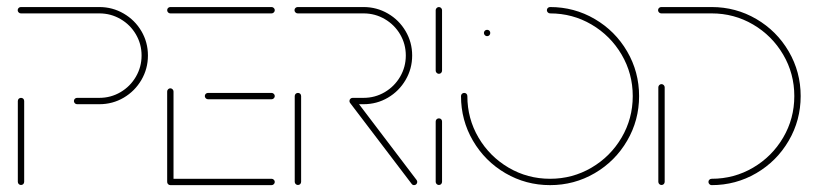

<svg xmlns="http://www.w3.org/2000/svg" viewBox="-20 -539 2375 559"><path d="M41.1 -0.4Q37.4 -0.4 34.6 -3.1Q31.9 -5.9 31.9 -9.6V-244.8Q31.9 -248.9 34.6 -251.5Q37.4 -254.1 41.1 -254.1Q45.2 -254.1 47.8 -251.5Q50.4 -248.9 50.4 -244.8V-9.6Q50.4 -5.9 47.8 -3.1Q45.2 -0.4 41.1 -0.4ZM195.2 -244.8Q195.2 -248.9 198 -251.5Q200.7 -254.1 204.4 -254.1H269.3Q302.6 -254.1 330.9 -270.7Q359.3 -287.4 375.7 -315.7Q392.2 -344.1 392.2 -377.4Q392.2 -410.7 375.7 -438.9Q359.3 -467 330.9 -483.5Q302.6 -500 269.3 -500H40.7Q37 -500 34.3 -502.8Q31.5 -505.6 31.5 -509.3Q31.5 -513.3 34.3 -515.9Q37 -518.5 40.7 -518.5H269.3Q307.4 -518.5 340 -499.6Q372.6 -480.7 391.7 -448.3Q410.7 -415.9 410.7 -377.4Q410.7 -338.9 391.7 -306.3Q372.6 -273.7 340.2 -254.6Q307.8 -235.6 269.3 -235.6H204.4Q200.7 -235.6 198 -238.3Q195.2 -241.1 195.2 -244.8Z M466.7 -10.4V-272.6Q466.7 -276.3 469.4 -279.1Q472.2 -281.9 475.9 -281.9Q479.6 -281.9 482.4 -279.1Q485.2 -276.3 485.2 -272.6V-10.4ZM780 -9.3Q780 -5.6 777.2 -2.8Q774.4 0 770.7 0H475.9Q472.2 0 469.4 -2.8Q466.7 -5.6 466.7 -9.3Q466.7 -13.3 469.4 -15.9Q472.2 -18.5 475.9 -18.5H770.7Q774.4 -18.5 777.2 -15.7Q780 -13 780 -9.3ZM576.3 -259.3Q576.3 -263.3 579.1 -265.9Q581.9 -268.5 585.6 -268.5H770.7Q774.4 -268.5 777.2 -265.7Q780 -263 780 -259.3Q780 -255.6 777.2 -252.8Q774.4 -250 770.7 -250H585.6Q581.9 -250 579.1 -252.8Q576.3 -255.6 576.3 -259.3ZM466.7 -509.3Q466.7 -513.3 469.4 -515.9Q472.2 -518.5 475.9 -518.5H770.7Q774.4 -518.5 777.2 -515.7Q780 -513 780 -509.3Q780 -505.6 777.2 -502.8Q774.4 -500 770.7 -500H475.9Q472.2 -500 469.4 -502.8Q466.7 -505.6 466.7 -509.3Z M847.4 -0.4Q843.7 -0.4 840.9 -3.1Q838.1 -5.9 838.1 -9.6V-259.3Q838.1 -263.3 840.9 -265.9Q843.7 -268.5 847.4 -268.5Q851.5 -268.5 854.1 -265.9Q856.7 -263.3 856.7 -259.3V-9.6Q856.7 -5.9 854.1 -3.1Q851.5 -0.4 847.4 -0.4ZM1194.8 -9.3Q1194.8 -5.6 1192.2 -2.8Q1189.6 0 1185.6 0Q1181.1 0 1178.5 -3.7L999.3 -239.3Q997.4 -241.9 997.4 -244.8Q997.4 -248.9 1000.2 -251.5Q1003 -254.1 1006.7 -254.1Q1011.1 -254.1 1014.1 -250.4L1193 -14.8Q1194.8 -12.2 1194.8 -9.3ZM997.4 -244.8Q997.4 -248.9 1000.2 -251.5Q1003 -254.1 1006.7 -254.1H1038.5Q1071.9 -254.1 1100.2 -270.7Q1128.5 -287.4 1145 -315.7Q1161.5 -344.1 1161.5 -377.4Q1161.5 -410.7 1145 -438.9Q1128.5 -467 1100.2 -483.5Q1071.9 -500 1038.5 -500H846.7Q843 -500 840.2 -502.8Q837.4 -505.6 837.4 -509.3Q837.4 -513.3 840.2 -515.9Q843 -518.5 846.7 -518.5H1038.5Q1076.7 -518.5 1109.3 -499.6Q1141.9 -480.7 1160.9 -448.3Q1180 -415.9 1180 -377.4Q1180 -338.9 1160.9 -306.3Q1141.9 -273.7 1109.4 -254.6Q1077 -235.6 1038.5 -235.6H1006.7Q1003 -235.6 1000.2 -238.3Q997.4 -241.1 997.4 -244.8Z M1257.8 -0.4Q1254.1 -0.4 1251.3 -3.1Q1248.5 -5.9 1248.5 -9.6V-185.2Q1248.5 -189.3 1251.3 -191.9Q1254.1 -194.4 1257.8 -194.4Q1261.9 -194.4 1264.4 -191.9Q1267 -189.3 1267 -185.2V-9.6Q1267 -5.9 1264.4 -3.1Q1261.9 -0.4 1257.8 -0.4ZM1257.8 -324.1Q1254.1 -324.1 1251.3 -326.9Q1248.5 -329.6 1248.5 -333.3V-509.3Q1248.5 -513 1251.3 -515.7Q1254.1 -518.5 1257.8 -518.5Q1261.5 -518.5 1264.3 -515.7Q1267 -513 1267 -509.3V-333.3Q1267 -329.6 1264.4 -326.9Q1261.9 -324.1 1257.8 -324.1Z M1388.9 -443Q1388.9 -447 1391.7 -449.6Q1394.4 -452.2 1398.1 -452.2Q1402.2 -452.2 1404.8 -449.6Q1407.4 -447 1407.4 -443Q1407.4 -439.3 1404.8 -436.5Q1402.2 -433.7 1398.1 -433.7Q1394.4 -433.7 1391.7 -436.5Q1388.9 -439.3 1388.9 -443ZM1572.2 -509.3Q1572.2 -513.3 1575 -515.9Q1577.8 -518.5 1581.5 -518.5Q1651.9 -518.5 1711.5 -483.7Q1771.1 -448.9 1805.9 -389.3Q1840.7 -329.6 1840.7 -259.3Q1840.7 -188.9 1805.9 -129.3Q1771.1 -69.6 1711.5 -34.8Q1651.9 0 1581.5 0Q1511.1 0 1451.5 -34.8Q1391.9 -69.6 1357 -129.3Q1322.2 -188.9 1322.2 -259.3Q1322.2 -263.3 1325 -265.9Q1327.8 -268.5 1331.5 -268.5Q1335.6 -268.5 1338.1 -265.9Q1340.7 -263.3 1340.7 -259.3Q1340.7 -193.7 1373.1 -138.5Q1405.6 -83.3 1460.7 -50.9Q1515.9 -18.5 1581.5 -18.5Q1647 -18.5 1702.2 -50.9Q1757.4 -83.3 1789.8 -138.5Q1822.2 -193.7 1822.2 -259.3Q1822.2 -324.8 1789.8 -380Q1757.4 -435.2 1702.2 -467.6Q1647 -500 1581.5 -500Q1577.8 -500 1575 -502.8Q1572.2 -505.6 1572.2 -509.3Z M1905.9 -294.1Q1909.6 -294.1 1912.4 -291.3Q1915.2 -288.5 1915.2 -284.8V-9.6Q1915.2 -5.9 1912.6 -3.1Q1910 -0.4 1905.9 -0.4Q1902.2 -0.4 1899.4 -3.1Q1896.7 -5.9 1896.7 -9.6V-284.8Q1896.7 -288.5 1899.4 -291.3Q1902.2 -294.1 1905.9 -294.1ZM2042.6 -9.3Q2042.6 -13.3 2045.4 -15.9Q2048.1 -18.5 2051.9 -18.5Q2117.4 -18.5 2172.6 -50.9Q2227.8 -83.3 2260.2 -138.5Q2292.6 -193.7 2292.6 -259.3Q2292.6 -324.8 2260.2 -380Q2227.8 -435.2 2172.6 -467.6Q2117.4 -500 2051.9 -500H1905.2Q1901.5 -500 1898.7 -502.8Q1895.9 -505.6 1895.9 -509.3Q1895.9 -513.3 1898.7 -515.9Q1901.5 -518.5 1905.2 -518.5H2051.9Q2122.2 -518.5 2181.9 -483.7Q2241.5 -448.9 2276.3 -389.3Q2311.1 -329.6 2311.1 -259.3Q2311.1 -188.9 2276.3 -129.3Q2241.5 -69.6 2181.9 -34.8Q2122.2 0 2051.9 0Q2048.1 0 2045.4 -2.8Q2042.6 -5.6 2042.6 -9.3Z"/></svg>

Font: 26F Galaxy Hebrew Hairline
Style: Regular
Weight: 50
Designer: C₂₉H₂₅N₃O₅
Version: Version 1.000